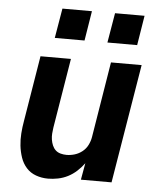

<svg xmlns="http://www.w3.org/2000/svg" viewBox="-53 -781 706 836"><g transform="rotate(5 300.0 -363.5)"><path d="M188 8Q160 8 135 -1Q110 -10 93 -29Q76 -48 67.5 -73Q59 -98 56 -124.5Q53 -151 55 -178.5Q57 -206 62 -234L109 -520H242L192 -216Q190 -203 189 -189.5Q188 -176 190 -163Q192 -150 197 -138Q202 -126 211 -117.5Q220 -109 233 -105.5Q246 -102 259 -102Q277 -102 295 -107.5Q313 -113 328 -125Q343 -137 351.5 -154Q360 -171 363 -189L417 -520H551L465 0H331L344 -73Q330 -54 312.5 -38Q295 -22 274.5 -11.5Q254 -1 231.5 3.5Q209 8 188 8ZM394 -605 416 -735H545L524 -605ZM164 -605 186 -735H315L294 -605Z"/></g></svg>

Font: Iosevka SS04 XBd Ex
Style: Italic
Weight: 800
Width: 7
Italic angle: -9°
Monospace: yes
Designer: Belleve Invis
Foundry: Belleve Invis
Version: Version 19.0.0; ttfautohint (v1.8.4)